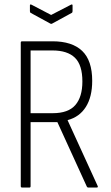

<svg xmlns="http://www.w3.org/2000/svg" viewBox="-20 -840 495 860"><path d="M79 0Q73 0 73 -6V-649Q73 -655 79 -655H215Q303 -655 348 -612Q393 -569 393 -478Q393 -406 364.5 -361Q336 -316 283 -302V-301L417 -8Q421 0 413 0H375Q371 0 369 -4L237 -293H117V-6Q117 0 112 0ZM117 -333H216Q286 -333 317.5 -369.5Q349 -406 349 -475Q349 -549 315.5 -581.5Q282 -614 215 -614H117ZM206 -734 118 -782Q114 -784 114 -790V-816Q114 -822 121 -819L209 -773L298 -819Q305 -822 305 -816V-790Q305 -784 301 -782L213 -734Q209 -732 206 -734Z"/></svg>

Font: Sofia Sans Condensed Light
Style: Regular
Weight: 300
Designer: Botio Nikoltchev, Ani Petrova
Foundry: lettersoup
Version: Version 4.101